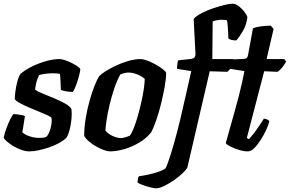

<svg xmlns="http://www.w3.org/2000/svg" viewBox="-24 -820 1570 1040"><path d="M134 0Q115 0 92 -8Q69 -16 48.5 -28.5Q28 -41 13.5 -53.5Q-1 -66 -4 -75Q2 -102 12 -128.5Q22 -155 32 -175Q42 -195 48 -202Q56 -202 69.5 -200.5Q83 -199 95 -196.5Q107 -194 111 -191Q108 -176 105 -152.5Q102 -129 97 -103Q113 -89 138.5 -81Q164 -73 189 -73Q197 -73 207.5 -74Q218 -75 226 -78Q233 -84 239.5 -97Q246 -110 250 -125.5Q254 -141 255.5 -156Q257 -171 255 -181Q252 -187 232.5 -196Q213 -205 185.5 -216Q158 -227 130.5 -239Q103 -251 82 -262.5Q61 -274 56 -284Q56 -296 59 -321.5Q62 -347 69 -375Q76 -403 87 -420Q96 -428 116.5 -441.5Q137 -455 166.5 -468Q196 -481 230.5 -490.5Q265 -500 300 -500Q310 -500 328 -494Q346 -488 365 -478.5Q384 -469 397.5 -459.5Q411 -450 411 -444Q411 -436 404.5 -411Q398 -386 389 -360.5Q380 -335 370 -322Q361 -322 347 -323.5Q333 -325 321 -328Q309 -331 306 -333Q305 -347 304.5 -360.5Q304 -374 303.5 -388Q303 -402 301 -419Q292 -422 281 -422.5Q270 -423 262 -423Q241 -423 219.5 -420Q198 -417 188 -413Q180 -399 174.5 -379.5Q169 -360 166 -334Q178 -325 206.5 -313.5Q235 -302 268.5 -288Q302 -274 329 -259Q356 -244 363 -229Q366 -204 363 -173.5Q360 -143 353 -116.5Q346 -90 336 -74Q321 -59 296.5 -45.5Q272 -32 243 -22Q214 -12 185.5 -6Q157 0 134 0Z M571 0Q559 0 539.5 -7Q520 -14 498.5 -26Q477 -38 459 -53Q441 -68 432 -84Q432 -128 440 -177.5Q448 -227 461 -273.5Q474 -320 488 -355.5Q502 -391 514 -408Q524 -419 548.5 -434.5Q573 -450 605 -465Q637 -480 672 -490Q707 -500 737 -500Q752 -500 773.5 -492Q795 -484 817.5 -471.5Q840 -459 856.5 -446.5Q873 -434 876 -425Q876 -395 868 -350Q860 -305 848 -256.5Q836 -208 821.5 -166.5Q807 -125 794 -102Q767 -69 728.5 -46.5Q690 -24 648.5 -12Q607 0 571 0ZM632 -72Q638 -72 646 -74Q654 -76 663 -79Q672 -82 679 -85Q690 -99 701.5 -128.5Q713 -158 723.5 -195.5Q734 -233 742.5 -271.5Q751 -310 755.5 -342Q760 -374 760 -393Q749 -403 734 -410.5Q719 -418 703.5 -422.5Q688 -427 674 -427Q662 -427 651 -424.5Q640 -422 628 -417Q609 -383 594.5 -339.5Q580 -296 569.5 -252Q559 -208 553.5 -171Q548 -134 547 -113Q554 -103 568 -93.5Q582 -84 599.5 -78Q617 -72 632 -72Z M821 200Q814 200 799.5 197Q785 194 769 189Q753 184 739.5 178.5Q726 173 721 168Q721 159 723.5 148Q726 137 728 135Q765 130 805 119.5Q845 109 872 93Q878 82 885 63Q892 44 900 18.5Q908 -7 917 -38Q926 -69 935 -104Q944 -139 953 -176Q970 -251 984 -311Q998 -371 1012 -435L935 -447Q935 -462 937 -475Q939 -488 941 -493L1012 -501Q1023 -503 1028 -507.5Q1033 -512 1035 -524L1025 -718Q1041 -735 1070.5 -750Q1100 -765 1133 -776Q1166 -787 1193.5 -793.5Q1221 -800 1235 -800Q1253 -800 1271.5 -785Q1290 -770 1302.5 -752.5Q1315 -735 1316 -726Q1311 -686 1292.5 -653.5Q1274 -621 1256 -601Q1238 -601 1227.5 -604.5Q1217 -608 1213 -612Q1213 -620 1212 -639.5Q1211 -659 1209.5 -679.5Q1208 -700 1205 -710Q1199 -712 1191.5 -712.5Q1184 -713 1177 -713Q1163 -713 1151 -710.5Q1139 -708 1128 -704L1126 -500H1239L1248 -487Q1241 -471 1228.5 -454Q1216 -437 1207 -431L1112 -434L991 87Q986 98 966.5 117Q947 136 920.5 154.5Q894 173 867 186.5Q840 200 821 200Z M1319 0Q1296 0 1269 -8.5Q1242 -17 1222 -27.5Q1202 -38 1199 -45Q1211 -89 1223.5 -133Q1236 -177 1248 -219.5Q1260 -262 1270 -301.5Q1280 -341 1287.5 -374.5Q1295 -408 1300 -435L1223 -447Q1223 -464 1225.5 -478Q1228 -492 1231 -498L1298 -501Q1309 -502 1313.5 -507Q1318 -512 1320 -524L1346 -666Q1360 -673 1388 -677Q1416 -681 1443 -681L1458 -663L1420 -500H1516L1526 -487Q1518 -471 1504.5 -454.5Q1491 -438 1480 -431L1407 -434L1313 -73L1324 -66Q1334 -76 1349.5 -96Q1365 -116 1380 -138.5Q1395 -161 1405 -177Q1415 -177 1424 -172.5Q1433 -168 1435 -163Q1430 -142 1417 -114.5Q1404 -87 1387 -60.5Q1370 -34 1352.5 -17Q1335 0 1319 0Z"/></svg>

Font: Texturina 12pt
Style: Bold Italic
Weight: 700
Italic angle: -11°
Designer: Guillermo Torres Carreño
Foundry: Omnibus-Type
Version: Version 1.002